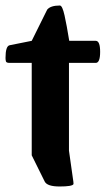

<svg xmlns="http://www.w3.org/2000/svg" viewBox="-22 -644 383 696"><path d="M93 -416H13Q1 -416 -0.5 -421.5Q-2 -427 -2 -434Q-2 -477 13 -480L93 -496L149 -609Q161 -624 195 -624Q204 -624 212 -588Q220 -552 229 -496H325Q341 -496 341 -456Q341 -416 325 -416H228V-98L244 15V16Q245 22 244 24Q239 32 194 32Q149 32 140 14L93 -81Z"/></svg>

Font: Chau Philomene One
Style: Regular
Weight: 400
Designer: Vicente Lamonaca
Foundry: TipoType
Version: Version 1.002